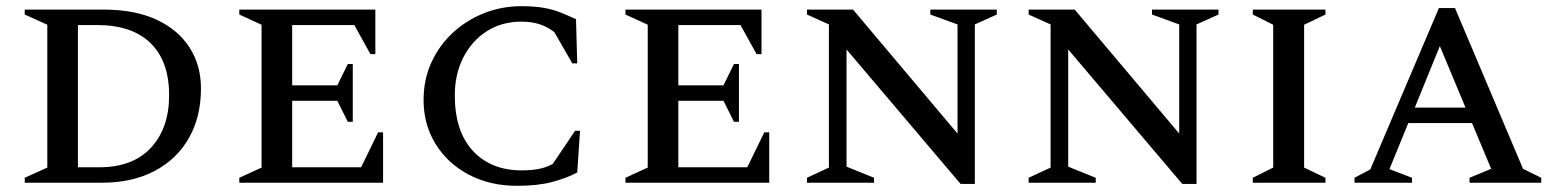

<svg xmlns="http://www.w3.org/2000/svg" viewBox="-20 -591 5035 621"><path d="M60 0V-16L133 -49V-511L60 -544V-560H315Q416 -560 486 -527.5Q556 -495 593 -437.5Q630 -380 630 -305Q630 -213 591 -144.5Q552 -76 480 -38Q408 0 309 0ZM294 -510H232V-50H301Q410 -50 468.5 -113.5Q527 -177 527 -283Q527 -393 467 -451.5Q407 -510 294 -510Z M754 0V-16L826 -49V-511L754 -544V-560H1194V-416H1178L1126 -510H925V-315H1071L1105 -384H1121V-197H1105L1071 -265H925V-50H1148L1203 -163H1219V0Z M1652 10Q1565 10 1496.5 -26Q1428 -62 1389 -125Q1350 -188 1350 -267Q1350 -334 1375.5 -389.5Q1401 -445 1445 -485.5Q1489 -526 1546 -548.5Q1603 -571 1666 -571Q1709 -571 1739.5 -565.5Q1770 -560 1794.5 -550Q1819 -540 1843 -529L1847 -386H1831L1773 -487Q1748 -506 1722.5 -513.5Q1697 -521 1666 -521Q1603 -521 1554.5 -490Q1506 -459 1478.5 -405Q1451 -351 1451 -283Q1451 -166 1509.5 -103Q1568 -40 1667 -40Q1698 -40 1722 -44.5Q1746 -49 1768 -61L1840 -168H1856L1847 -33Q1811 -14 1764.5 -2Q1718 10 1652 10Z M2003 0V-16L2075 -49V-511L2003 -544V-560H2443V-416H2427L2375 -510H2174V-315H2320L2354 -384H2370V-197H2354L2320 -265H2174V-50H2397L2452 -163H2468V0Z M2590 0V-16L2661 -49V-512L2590 -544V-560H2739L3077 -159V-512L2989 -544V-560H3204V-544L3133 -512V4H3087L2718 -431V-52L2807 -16V0Z M3307 0V-16L3378 -49V-512L3307 -544V-560H3456L3794 -159V-512L3706 -544V-560H3921V-544L3850 -512V4H3804L3435 -431V-52L3524 -16V0Z M4032 0V-16L4098 -49V-511L4032 -544V-560H4267V-544L4198 -511V-49L4267 -16V0Z M4361 0V-16L4412 -43L4634 -565H4686L4906 -45L4965 -16V0H4733V-16L4803 -45L4741 -193H4535L4474 -44L4547 -16V0ZM4556 -243H4720L4637 -442Z"/></svg>

Font: Spectral SC Medium
Style: Regular
Weight: 500
Designer: Jean-Baptiste Levee
Foundry: Production Type
Version: Version 2.001